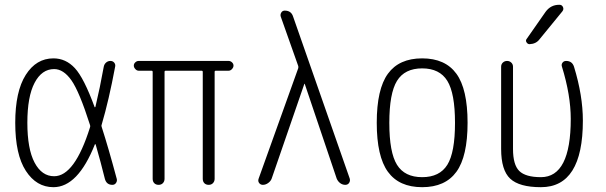

<svg xmlns="http://www.w3.org/2000/svg" viewBox="-20 -775 2540 805"><path d="M207 -485.4Q155.3 -485.4 125 -427.7Q94.7 -370.1 94.7 -260.3Q94.7 -150.4 125 -93.3Q155.3 -36.1 207 -36.1Q293 -36.1 357.4 -241.2Q359.4 -246.1 357.4 -251Q312.5 -391.6 279.3 -438.5Q246.1 -485.4 207 -485.4ZM204.1 9.8Q132.8 9.8 88.4 -58.6Q43.9 -127 43.9 -259.8Q43.9 -391.6 87.9 -460.9Q131.8 -530.3 204.1 -530.3Q255.9 -530.3 293.9 -489.3Q332 -448.2 377 -325.2Q377.9 -325.2 379.9 -326.2Q399.4 -408.2 415 -495.1Q417 -505.9 424.8 -512.7Q432.6 -519.5 442.9 -519.5Q453.1 -519.5 459 -512.2Q464.8 -504.9 462.9 -496.1Q436.5 -354.5 406.2 -252Q404.3 -248 406.2 -243.2Q434.6 -155.3 469.7 -24.4Q471.7 -15.6 466.3 -7.8Q460.9 0 451.2 0Q426.8 0 419.9 -24.4Q402.3 -95.7 380.9 -169.9Q379.9 -170.9 377.9 -169.9Q306.6 9.8 204.1 9.8Z M561.5 -478.5Q553.7 -478.5 547.4 -485.4Q541 -492.2 541 -500Q541 -507.8 547.4 -513.7Q553.7 -519.5 561.5 -519.5H938.5Q946.3 -519.5 952.6 -513.7Q959 -507.8 959 -500Q959 -492.2 952.6 -485.4Q946.3 -478.5 938.5 -478.5H884.8Q879.9 -478.5 879.9 -473.6V-25.4Q879.9 -14.6 873 -7.3Q866.2 0 855 0Q843.8 0 836.9 -6.8Q830.1 -13.7 830.1 -25.4V-473.6Q830.1 -478.5 825.2 -478.5H674.8Q669.9 -478.5 669.9 -473.6V-25.4Q669.9 -14.6 663.1 -7.3Q656.2 0 645 0Q633.8 0 627 -6.8Q620.1 -13.7 620.1 -25.4V-473.6Q620.1 -478.5 615.2 -478.5Z M1082 0Q1072.3 0 1066.4 -7.8Q1060.5 -15.6 1064.5 -26.4L1230.5 -489.3Q1231.4 -494.1 1230.5 -498L1157.2 -705.1Q1154.3 -713.9 1159.2 -722.2Q1164.1 -730.5 1173.8 -730.5Q1201.2 -730.5 1209 -705.1L1446.3 -26.4Q1449.2 -16.6 1443.8 -8.3Q1438.5 0 1427.7 0Q1416 0 1406.2 -7.3Q1396.5 -14.6 1391.6 -26.4L1257.8 -422.9Q1257.8 -423.8 1256.8 -423.8Q1255.9 -423.8 1255.9 -422.9L1119.1 -26.4Q1115.2 -15.6 1104.5 -7.8Q1093.8 0 1082 0Z M1855.5 -436Q1823.2 -488.3 1750 -488.3Q1676.8 -488.3 1644.5 -436Q1612.3 -383.8 1612.3 -259.8Q1612.3 -135.7 1644.5 -84Q1676.8 -32.2 1750 -32.2Q1823.2 -32.2 1855.5 -84Q1887.7 -135.7 1887.7 -259.8Q1887.7 -383.8 1855.5 -436ZM1893.6 -54.7Q1846.7 9.8 1750 9.8Q1653.3 9.8 1606.4 -54.7Q1559.6 -119.1 1559.6 -260.3Q1559.6 -401.4 1606.4 -465.8Q1653.3 -530.3 1750 -530.3Q1846.7 -530.3 1893.6 -465.8Q1940.4 -401.4 1940.4 -260.3Q1940.4 -119.1 1893.6 -54.7Z M2248 9.8Q2157.2 9.8 2119.1 -25.9Q2081.1 -61.5 2081.1 -150.4V-495.1Q2081.1 -505.9 2088.4 -512.7Q2095.7 -519.5 2106 -519.5Q2116.2 -519.5 2123.5 -512.7Q2130.9 -505.9 2130.9 -495.1V-150.4Q2130.9 -84 2157.2 -58.1Q2183.6 -32.2 2248 -32.2Q2373 -32.2 2373 -276.4Q2373 -376 2335.9 -496.1Q2333 -504.9 2338.4 -512.2Q2343.8 -519.5 2353.5 -519.5Q2378.9 -519.5 2386.7 -495.1Q2423.8 -374 2423.8 -269.5Q2423.8 9.8 2248 9.8ZM2326.2 -754.9Q2335.9 -754.9 2340.3 -745.6Q2344.7 -736.3 2337.9 -727.5L2242.2 -610.4Q2227.5 -590.8 2200.2 -589.8Q2192.4 -589.8 2187.5 -597.7Q2182.6 -605.5 2188.5 -612.3L2267.6 -725.6Q2289.1 -754.9 2324.2 -754.9Z"/></svg>

Font: Rounded-L Mgen+ 1mn light
Style: Regular
Weight: 200
Designer: [Source Han Sans]
Ryoko NISHIZUKA  (kana & ideographs); Paul D. Hunt (Latin, Greek & Cyrillic); Wenlong ZHANG  (bopomofo
Version: Version 1.059.20150602